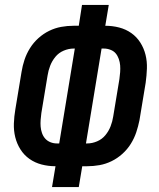

<svg xmlns="http://www.w3.org/2000/svg" viewBox="-20 -755 640 775"><path d="M190 0 204 -84Q175 -84 148 -91Q121 -98 99 -113.5Q77 -129 62.5 -152Q48 -175 41.5 -201.5Q35 -228 36 -256.5Q37 -285 42 -314L67 -465Q71 -490 79 -514Q87 -538 101 -560.5Q115 -583 135 -601Q155 -619 178.5 -630.5Q202 -642 227 -646.5Q252 -651 277 -651H298L311 -735H419L405 -651Q434 -651 461 -644Q488 -637 510 -621.5Q532 -606 546.5 -583Q561 -560 567.5 -533.5Q574 -507 573 -478.5Q572 -450 568 -421L543 -270Q538 -245 530 -221Q522 -197 508 -174.5Q494 -152 474 -134Q454 -116 430.5 -104.5Q407 -93 382 -88.5Q357 -84 332 -84H312L298 0ZM209 -176H219L282 -559H277Q257 -559 237 -550.5Q217 -542 203.5 -525.5Q190 -509 182.5 -489.5Q175 -470 172 -450L147 -299Q145 -285 144 -271Q143 -257 144 -244Q145 -231 149.5 -218Q154 -205 162.5 -195.5Q171 -186 183.5 -181Q196 -176 209 -176ZM332 -176Q352 -176 372 -184.5Q392 -193 405.5 -209.5Q419 -226 426.5 -245.5Q434 -265 437 -285L462 -436Q464 -450 465 -464Q466 -478 465 -491Q464 -504 459.5 -517Q455 -530 447 -539.5Q439 -549 426 -554Q413 -559 400 -559H390L327 -176Z"/></svg>

Font: Iosevka Curly SmBdEx
Style: Italic
Weight: 600
Width: 7
Italic angle: -9°
Monospace: yes
Designer: Belleve Invis
Foundry: Belleve Invis
Version: Version 11.1.0; ttfautohint (v1.8.3)